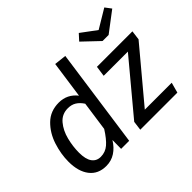

<svg xmlns="http://www.w3.org/2000/svg" viewBox="-160 -1060 1347 1347"><g transform="rotate(-45 514.0 -386.5)"><path d="M560 -738 456 0H376L377 -87Q348 -40 308 -14Q268 12 218 12Q138 12 94.5 -44Q51 -100 51 -197Q51 -273 76.5 -352Q102 -431 157 -485Q212 -539 296 -539Q379 -539 431 -473L470 -748ZM148 -190Q148 -125 171 -93Q194 -61 236 -61Q282 -61 317 -91Q352 -121 391 -183L422 -402Q401 -434 375 -450Q349 -466 313 -466Q254 -466 217 -422Q180 -378 164 -314.5Q148 -251 148 -190ZM1006 -457 688 -77H955L934 0H566L575 -69L892 -449H652L663 -527H1015ZM1028 -740 879 -627H819L700 -740L741 -785L854 -701L994 -785Z"/></g></svg>

Font: FiraGO
Style: Italic
Weight: 400
Italic angle: -8°
Designer: bBox Type GmbH
Foundry: bBox Type GmbH
Version: Version 1.001